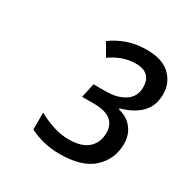

<svg xmlns="http://www.w3.org/2000/svg" viewBox="-112 -951 620 638"><g transform="rotate(30 198.0 -631.5)"><path d="M196 -409Q163 -409 133.5 -416.5Q104 -424 81 -436V-501Q107 -486 138 -476Q169 -466 198 -466Q248 -466 272.5 -488Q297 -510 297 -547Q297 -611 213 -611H167L179 -666H225Q271 -666 299 -685Q327 -704 327 -739Q327 -798 263 -796Q237 -795 214.5 -786.5Q192 -778 171 -763L143 -811Q166 -829 200 -841.5Q234 -854 276 -854Q336 -854 366 -825Q396 -796 396 -753Q396 -708 369 -680.5Q342 -653 294 -640V-636Q328 -628 347 -603.5Q366 -579 366 -545Q366 -487 324.5 -448Q283 -409 196 -409Z"/></g></svg>

Font: BC Sans
Style: Italic
Weight: 400
Italic angle: -12°
Designer: Monotype Design Team
Designer: Province of B.C.
Foundry: Monotype Imaging Inc.
Version: Version 2.000;GOOG;noto-source:20170915:90ef993387c0